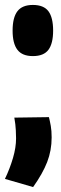

<svg xmlns="http://www.w3.org/2000/svg" viewBox="-41 -576 246 777"><path d="M17 -100 157 -102Q161 -86 164.5 -66.5Q168 -47 168 -20Q168 33 150 79.5Q132 126 93 181L-21 148Q-1 106 11.5 63.5Q24 21 24 -16Q24 -26 23 -49Q22 -72 17 -100ZM10 -452Q10 -505 29.5 -530.5Q49 -556 92 -556Q136 -556 155 -530.5Q174 -505 174 -452Q174 -400 155 -374.5Q136 -349 92 -349Q49 -349 29.5 -374.5Q10 -400 10 -452Z"/></svg>

Font: Georama ExtraCondensed ExtraBold
Style: Regular
Weight: 800
Width: 2
Designer: Jean-Baptiste Levee
Foundry: Production Type
Version: Version 1.000